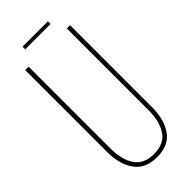

<svg xmlns="http://www.w3.org/2000/svg" viewBox="-253 -826 874 874"><g transform="rotate(-45 183.5 -389.5)"><path d="M106 -784H269V-767H106ZM328 -700V-173Q328 -94 293.5 -44.5Q259 5 184 5Q109 5 74 -44.5Q39 -94 39 -173V-700H61V-172Q61 -102 90 -58.5Q119 -15 184 -15Q249 -15 278 -58.5Q307 -102 307 -172V-700Z"/></g></svg>

Font: Bebas Neue Light
Style: Regular
Weight: 300
Designer: Ryoichi Tsunekawa
Foundry: Ryoichi Tsunekawa
Version: Version 001.003; ttfautohint (v1.5.65-e2d9)